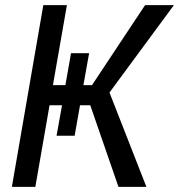

<svg xmlns="http://www.w3.org/2000/svg" viewBox="-20 -731 700 751"><path d="M660.2 -710.9 408.2 -369.1 552.7 0H443.4L333 -319.3H293L272 -200.2H201.2L222.7 -319.3H173.8L118.2 0H26.4L149.4 -710.9H241.7L187 -397.9H235.8L257.8 -522.9H328.6L306.2 -397.9H339.8L547.4 -710.9Z"/></svg>

Font: Roboto
Style: Italic
Weight: 400
Italic angle: -12°
Designer: Google
Version: Version 2.134; 2016; ttfautohint (v1.6)